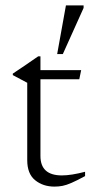

<svg xmlns="http://www.w3.org/2000/svg" viewBox="-20 -686 341 712"><path d="M130 -107.5Q130 -35.5 209.5 -35.5Q244 -35.5 295.5 -49V-33Q264 -16 245 -7.8Q226 0.5 212 3.2Q198 6 182 6Q139.5 6 110.2 -17.8Q81 -41.5 81 -92V-379L27.5 -407.5V-413Q50.5 -428.5 75 -445Q99.5 -461.5 121.5 -477H130V-426H281L274 -392H130ZM192 -485.5 224.5 -666H290V-656.5L213 -485.5Z"/></svg>

Font: Newsreader Text Light
Style: Regular
Weight: 300
Designer: Hugues Gentile
Foundry: Production Type
Version: Version 1.001